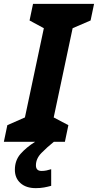

<svg xmlns="http://www.w3.org/2000/svg" viewBox="-49 -734 507 994"><path d="M-29 0 -11 -86 80 -126 178 -588 104 -628 122 -714H438L420 -628L327 -588L229 -126L305 -86L287 0ZM136 240Q86 240 57 214Q28 188 28 145Q28 96 57.5 62.5Q87 29 133 0H230Q195 28 166 57.5Q137 87 137 122Q137 151 166 151Q180 151 191.5 148.5Q203 146 216 142V228Q198 233 179 236.5Q160 240 136 240Z"/></svg>

Font: BC Sans
Style: Bold Italic
Weight: 700
Italic angle: -12°
Designer: Monotype Design Team
Province of B.C.
Foundry: Monotype Imaging Inc.
Version: Version 2.000;GOOG;noto-source:20170915:90ef993387c0